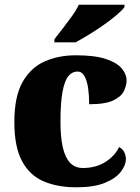

<svg xmlns="http://www.w3.org/2000/svg" viewBox="-20 -786 593 816"><path d="M304 10Q225 10 166 -15Q107 -40 74 -100.5Q41 -161 41 -267Q41 -376 76 -437.5Q111 -499 170 -525Q229 -551 302 -551Q384 -551 431 -535Q478 -519 498 -494.5Q518 -470 518 -444Q518 -424 507 -400Q496 -376 462 -359.5Q428 -343 359 -343Q359 -380 354.5 -411.5Q350 -443 339 -462.5Q328 -482 309 -482Q287 -482 271 -463Q255 -444 246 -397.5Q237 -351 237 -268Q237 -203 247 -159.5Q257 -116 278 -94Q299 -72 332 -72Q388 -72 428.5 -98Q469 -124 486 -161Q502 -153 508.5 -138.5Q515 -124 515 -110Q515 -84 493.5 -56Q472 -28 426 -9Q380 10 304 10ZM211 -619Q226 -638 246 -664Q266 -690 285.5 -717Q305 -744 315 -766H509V-756Q500 -743 476.5 -723Q453 -703 422 -681Q391 -659 359 -639.5Q327 -620 301 -606H211Z"/></svg>

Font: Noto Rashi Hebrew Black
Style: Regular
Weight: 900
Version: Version 1.006